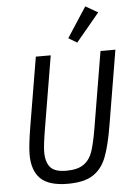

<svg xmlns="http://www.w3.org/2000/svg" viewBox="-62 -995 725 1053"><g transform="rotate(-5 300.0 -468.5)"><path d="M236 -698 169 -298Q154 -208 154 -173Q154 -117 178.5 -88.5Q203 -60 266 -60Q329 -60 362.5 -84Q396 -108 410.5 -150.5Q425 -193 439 -274L510 -698H592L524 -291Q505 -176 480.5 -113.5Q456 -51 407 -19.5Q358 12 269 12Q165 12 119 -32.5Q73 -77 73 -166Q73 -215 91 -323L154 -698ZM387 -755 340 -783 448 -949 516 -910Z"/></g></svg>

Font: iA Writer Duo S
Style: Italic
Weight: 400
Italic angle: -9.5°
Designer: Mike Abbink, Paul van der Laan, Pieter van Rosmalen, Oliver Reichenstein
Foundry: Bold Monday and Information Architects Inc.
Version: Version 2.000